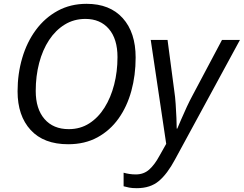

<svg xmlns="http://www.w3.org/2000/svg" viewBox="-20 -745 1276 1005"><path d="M337 10Q209 10 140.5 -64.5Q72 -139 72 -267Q72 -359 96.5 -442Q121 -525 168 -588.5Q215 -652 282 -688.5Q349 -725 433 -725Q555 -725 622.5 -650Q690 -575 690 -444Q690 -351 667.5 -269Q645 -187 600.5 -124.5Q556 -62 490 -26Q424 10 337 10ZM340 -69Q400 -69 447 -99Q494 -129 527 -181.5Q560 -234 577.5 -302Q595 -370 595 -446Q595 -541 550 -593.5Q505 -646 427 -646Q367 -646 319 -616.5Q271 -587 237 -535.5Q203 -484 185 -415.5Q167 -347 167 -269Q167 -175 213 -122Q259 -69 340 -69ZM696 240Q672 240 656.5 237Q641 234 627 230V159Q641 163 657 165.5Q673 168 691 168Q732 168 760.5 143Q789 118 815 70L850 8L769 -536H857L892 -271Q897 -239 899.5 -200.5Q902 -162 903.5 -127.5Q905 -93 905 -72H908Q915 -88 928.5 -120Q942 -152 958 -186Q974 -220 986 -242L1142 -536H1236L896 90Q856 165 811.5 202.5Q767 240 696 240Z"/></svg>

Font: Noto Sans
Style: Italic
Weight: 400
Italic angle: -12°
Designer: Monotype Design Team
Foundry: Monotype Imaging Inc.
Version: Version 2.013; ttfautohint (v1.8.4.7-5d5b)